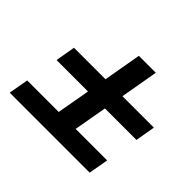

<svg xmlns="http://www.w3.org/2000/svg" viewBox="-122 -759 829 829"><g transform="rotate(45 293.0 -344.5)"><path d="M62.5 -333.5 78.1 -424.3H270.5L300.8 -597.7H404.3L374 -424.3H565.9L550.3 -333.5H357.9L331.1 -181.6H523.4L507.3 -90.8H19L35.2 -181.6H227.5L254.4 -333.5Z"/></g></svg>

Font: Cascadia Mono PL
Style: Italic
Weight: 400
Italic angle: -10°
Monospace: yes
Designer: Aaron Bell
Foundry: Saja Typeworks
Version: Version 2404.023; ttfautohint (v1.8.4)